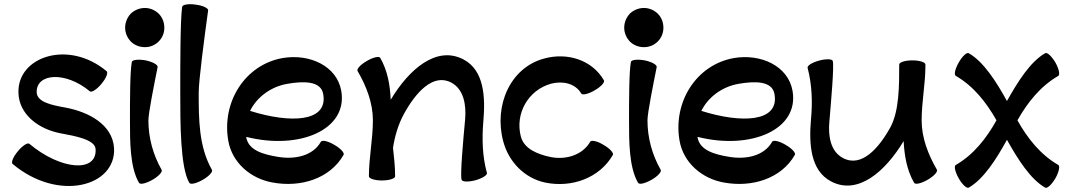

<svg xmlns="http://www.w3.org/2000/svg" viewBox="-20 -841 5113 916"><path d="M40 -59C259 125 536 48 524 -136C516 -246 405 -307 291 -328C230 -339 156 -353 155 -401C153 -492 293 -502 409 -405C417 -399 442 -414 464 -441C486 -467 497 -494 489 -501C308 -653 63 -572 68 -399C70 -296 163 -225 269 -205C340 -192 433 -175 436 -130C444 -16 270 -29 120 -155C112 -162 87 -146 65 -119C43 -93 32 -66 40 -59Z M764 -709C764 -734 755 -758 737 -776C719 -793 696 -803 671 -803C646 -803 622 -793 604 -776C587 -758 577 -734 577 -709C577 -684 587 -661 604 -643C622 -625 646 -616 671 -616C696 -616 719 -625 737 -643C755 -661 764 -684 764 -709ZM609 -546C600 -500 600 -360 600 -267C600 -164 600 -43 643 31C649 41 677 34 707 17C737 0 757 -22 751 -31C710 -103 688 -184 688 -267C688 -302 715 -436 732 -521C734 -532 708 -546 675 -553C641 -559 612 -556 609 -546Z M849 -808C840 -745 840 -536 840 -400C840 -253 840 -43 883 31C889 41 917 34 947 17C977 0 997 -22 991 -31C928 -142 928 -273 928 -400C928 -457 955 -661 973 -792C974 -802 947 -815 913 -819C879 -824 850 -819 849 -808Z M1619 -102C1625 -111 1605 -133 1575 -150C1545 -168 1517 -174 1511 -165C1472 -96 1385 -79 1304 -93C1238 -104 1166 -123 1155 -185V-188C1408 -124 1641 -222 1608 -408C1587 -527 1456 -586 1328 -564C1148 -532 1037 -353 1069 -170C1087 -65 1176 12 1282 30C1414 54 1554 12 1619 -102ZM1350 -441C1425 -454 1511 -457 1522 -392C1546 -257 1363 -252 1173 -312C1205 -377 1271 -427 1350 -441Z M1686 -502C1728 -430 1759 -350 1759 -267C1759 -177 1740 -89 1740 0C1740 11 1768 20 1802 20C1837 20 1865 11 1865 0C1865 -46 1860 -91 1855 -136C1864 -193 1880 -248 1908 -299C1963 -399 2046 -493 2133 -447C2193 -415 2205 -340 2199 -271C2190 -174 2175 -9 2182 16C2185 27 2214 28 2248 19C2281 10 2306 -6 2303 -16C2281 -96 2279 -180 2286 -263C2296 -378 2290 -505 2192 -557C2062 -626 1930 -509 1844 -365C1841 -435 1829 -504 1794 -565C1789 -574 1760 -568 1730 -550C1700 -533 1680 -511 1686 -502Z M2861 -458C2805 -555 2687 -592 2577 -562C2414 -519 2335 -337 2381 -166C2407 -69 2482 9 2581 30C2707 56 2840 9 2904 -102C2909 -111 2889 -133 2859 -150C2830 -168 2801 -174 2796 -165C2759 -101 2680 -77 2606 -92C2545 -105 2481 -130 2465 -189C2436 -299 2500 -412 2610 -442C2665 -456 2725 -443 2753 -395C2758 -386 2787 -392 2817 -410C2847 -427 2867 -449 2861 -458Z M3145 -709C3145 -734 3136 -758 3118 -776C3100 -793 3077 -803 3052 -803C3027 -803 3003 -793 2985 -776C2968 -758 2958 -734 2958 -709C2958 -684 2968 -661 2985 -643C3003 -625 3027 -616 3052 -616C3077 -616 3100 -625 3118 -643C3136 -661 3145 -684 3145 -709ZM2990 -546C2981 -500 2981 -360 2981 -267C2981 -164 2981 -43 3024 31C3030 41 3058 34 3088 17C3118 0 3138 -22 3132 -31C3091 -103 3069 -184 3069 -267C3069 -302 3096 -436 3113 -521C3115 -532 3089 -546 3056 -553C3022 -559 2993 -556 2990 -546Z M3772 -102C3778 -111 3758 -133 3728 -150C3698 -168 3670 -174 3664 -165C3625 -96 3538 -79 3457 -93C3391 -104 3319 -123 3308 -185V-188C3561 -124 3794 -222 3761 -408C3740 -527 3609 -586 3481 -564C3301 -532 3190 -353 3222 -170C3240 -65 3329 12 3435 30C3567 54 3707 12 3772 -102ZM3503 -441C3578 -454 3664 -457 3675 -392C3699 -257 3516 -252 3326 -312C3358 -377 3424 -427 3503 -441Z M3833 -517C3854 -437 3857 -353 3849 -271C3839 -155 3846 -28 3944 24C4073 93 4205 -24 4291 -168C4295 -98 4306 -30 4341 31C4347 41 4375 34 4405 17C4435 0 4455 -22 4450 -31C4408 -104 4377 -183 4377 -267C4377 -352 4394 -436 4395 -521V-522C4395 -523 4395 -525 4395 -526C4395 -527 4395 -527 4395 -529C4395 -529 4395 -530 4395 -532V-533C4395 -544 4368 -553 4333 -553C4298 -553 4270 -544 4270 -533C4270 -431 4270 -312 4228 -234C4173 -134 4090 -40 4002 -87C3942 -118 3930 -193 3937 -263C3945 -359 3960 -525 3953 -550C3951 -560 3921 -561 3888 -552C3855 -543 3830 -528 3833 -517Z M4602 54C4672 14 4733 -81 4784 -174C4836 -81 4896 14 4966 54C4976 60 4997 40 5015 10C5032 -20 5038 -49 5029 -54C4944 -103 4882 -181 4834 -267C4882 -352 4944 -430 5029 -479C5038 -485 5032 -513 5015 -543C4997 -573 4976 -593 4966 -587C4896 -547 4836 -452 4784 -359C4733 -452 4672 -547 4602 -587C4593 -593 4571 -573 4554 -543C4537 -513 4530 -485 4540 -479C4625 -430 4686 -352 4734 -267C4686 -181 4625 -103 4540 -54C4530 -49 4537 -20 4554 10C4571 40 4593 60 4602 54Z"/></svg>

Font: Nupuram
Style: Bold
Weight: 700
Designer: Santhosh Thottingal (santhosh.thottingal@gmail.com)
Foundry: SMC
Version: Version 1.000